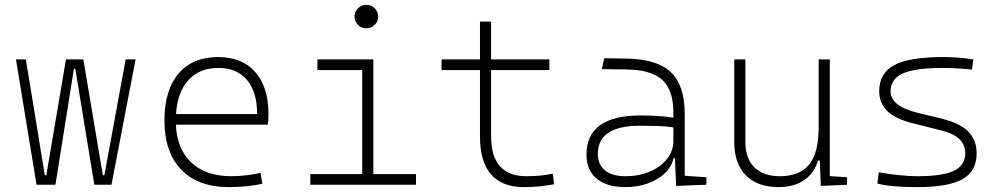

<svg xmlns="http://www.w3.org/2000/svg" viewBox="-20 -763 4142 793"><path d="M369.6 0 291 -478.5H285.2L209 0H130.9L45.9 -517.6H86.9L165 -39.1H171.4L252.4 -517.6H324.2L404.8 -39.1H411.1L499 -517.6H540L440.4 0Z M924.3 9.8Q797.9 9.8 728.5 -62.5Q659.2 -134.8 659.2 -265.6Q659.2 -390.6 717.3 -459Q775.4 -527.3 881.3 -527.3Q980 -527.3 1034.4 -465.3Q1088.9 -403.3 1088.9 -291Q1088.9 -263.7 1085.9 -248H706.5Q710.9 -147 770.8 -91.1Q830.6 -35.2 936 -35.2Q963.4 -35.2 995.6 -38.8Q1027.8 -42.5 1056.2 -48.8L1063.5 -3.9Q1035.6 2.4 998.8 6.1Q961.9 9.8 924.3 9.8ZM707 -292H1042Q1042 -382.8 1000.2 -432.6Q958.5 -482.4 882.3 -482.4Q804.2 -482.4 758.5 -432.6Q712.9 -382.8 707 -292Z M1261.7 0V-43.9H1476.1V-473.6H1291V-517.6H1522V-43.9H1698.2V0ZM1493.2 -646Q1473.1 -646 1458.7 -660.2Q1444.3 -674.3 1444.3 -694.3Q1444.3 -714.4 1458.7 -728.8Q1473.1 -743.2 1493.2 -743.2Q1513.2 -743.2 1527.6 -728.8Q1542 -714.4 1542 -694.3Q1542 -674.3 1527.6 -660.2Q1513.2 -646 1493.2 -646Z M2144.5 9.8Q1962.4 9.8 1962.4 -200.2V-473.6H1803.7V-517.6H1962.4V-673.8H2008.3V-517.6H2249V-473.6H2008.3V-200.2Q2008.3 -35.2 2154.3 -35.2Q2184.6 -35.2 2210.9 -37.8Q2237.3 -40.5 2263.2 -45.4L2268.6 -2Q2237.3 3.9 2207.5 6.8Q2177.7 9.8 2144.5 9.8Z M2772.5 4.9 2767.6 -109.4H2761.7Q2754.4 -75.2 2726.8 -48.3Q2699.2 -21.5 2656.7 -5.9Q2614.3 9.8 2562.5 9.8Q2485.8 9.8 2444.1 -25.4Q2402.3 -60.5 2402.3 -124Q2402.3 -286.1 2626 -286.1Q2664.1 -286.1 2699 -283.9Q2733.9 -281.7 2761.2 -276.9V-297.9Q2761.2 -391.1 2715.6 -432.9Q2669.9 -474.6 2568.4 -476.1L2465.8 -477.5L2475.6 -522.5L2568.4 -521Q2694.3 -519 2751.2 -464.6Q2808.1 -410.2 2808.1 -291.5V-37.1L2897.5 -30.8V0ZM2761.2 -236.8Q2730.5 -241.7 2693.6 -242.7Q2656.7 -243.7 2623.5 -243.7Q2449.2 -243.7 2449.2 -127.4Q2449.2 -83 2479 -59.1Q2508.8 -35.2 2562.5 -35.2Q2619.1 -35.2 2664.1 -54.4Q2709 -73.7 2735.1 -106.7Q2761.2 -139.6 2761.2 -181.2Z M3196.3 9.8Q3108.4 9.8 3060.5 -38.8Q3012.7 -87.4 3012.7 -175.8V-517.6H3058.6V-175.8Q3058.6 -107.9 3096.2 -71.5Q3133.8 -35.2 3201.2 -35.2Q3280.3 -35.2 3320.8 -82Q3361.3 -128.9 3361.3 -239.3V-517.6H3407.2V-35.6L3478.5 -30.8V0L3370.1 4.9L3366.2 -99.6H3358.4Q3343.3 -47.9 3301 -19Q3258.8 9.8 3196.3 9.8Z M3768.6 9.8Q3712.4 9.8 3673.3 6.3Q3634.3 2.9 3603.5 -4.9L3609.4 -51.3Q3704.6 -35.2 3768.6 -35.2Q3872.6 -35.2 3919.7 -57.6Q3966.8 -80.1 3966.8 -129.9Q3966.8 -164.6 3943.1 -188Q3919.4 -211.4 3866.7 -224.6L3752 -253.4Q3676.8 -272 3644 -305.2Q3611.3 -338.4 3611.3 -386.2Q3611.3 -460.9 3673.6 -494.1Q3735.8 -527.3 3875 -527.3Q3907.2 -527.3 3935.3 -525.1Q3963.4 -522.9 4000 -517.6L3994.6 -475.6Q3954.6 -479.5 3925.5 -481Q3896.5 -482.4 3872.1 -482.4Q3759.3 -482.4 3708.7 -459.5Q3658.2 -436.5 3658.2 -385.7Q3658.2 -356.4 3685.3 -333.7Q3712.4 -311 3774.4 -295.9L3865.7 -273.9Q3944.8 -254.9 3979.2 -219.7Q4013.7 -184.6 4013.7 -129.9Q4013.7 -56.2 3955.8 -23.2Q3897.9 9.8 3768.6 9.8Z"/></svg>

Font: Cascadia Mono NF ExtraLight
Style: Regular
Weight: 200
Monospace: yes
Designer: Aaron Bell
Foundry: Saja Typeworks
Version: Version 2404.023; ttfautohint (v1.8.4)